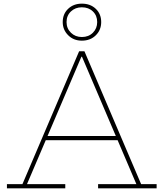

<svg xmlns="http://www.w3.org/2000/svg" viewBox="-20 -1033 897 1053"><path d="M635 -287V-264H223V-287ZM754 -23H839V0H518V-23H728L424 -735L442 -722H415L432 -735L128 -23H338V0H18V-23H103L414 -752H443ZM429 -810Q383.5 -810 353.8 -839.8Q324 -869.5 324 -912Q324 -956.5 353.8 -984.8Q383.5 -1013 429 -1013Q475.5 -1013 505.2 -984.8Q535 -956.5 535 -912Q535 -868.5 505.2 -839.2Q475.5 -810 429 -810ZM429 -830Q466 -830 489.5 -853.5Q513 -877 513 -912Q513 -947.5 489.5 -970.2Q466 -993 429 -993Q393 -993 369 -970.2Q345 -947.5 345 -912Q345 -877 369 -853.5Q393 -830 429 -830Z"/></svg>

Font: Hepta Slab ExtraLight ExtraLight
Style: Regular
Weight: 250
Version: Version 1.102